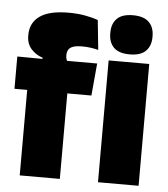

<svg xmlns="http://www.w3.org/2000/svg" viewBox="-51 -736 685 782"><g transform="rotate(5 292.0 -345.0)"><path d="M199.5 -677.5Q236.5 -677.5 267.5 -671.8Q298.5 -666 320 -658L332.5 -537Q318.5 -540.5 302 -543Q285.5 -545.5 266 -545.5Q243 -545.5 229.5 -540.8Q216 -536 210.5 -526.8Q205 -517.5 205 -504V-503Q205 -493 208 -485.8Q211 -478.5 215.5 -471L109.5 -469V-485.5Q81.5 -494.5 62.5 -515.8Q43.5 -537 43.5 -570V-572.5Q43.5 -623 82 -650.2Q120.5 -677.5 199.5 -677.5ZM58.5 0V-436H222.5V0ZM6.5 -349.5V-481.5L132.5 -480.5L195 -481.5H333L321 -349.5ZM378.5 0V-498H544.5V0ZM461.5 -530Q417 -530 396.2 -551Q375.5 -572 375.5 -607.5V-612.5Q375.5 -648 396.2 -669Q417 -690 461.5 -690Q506 -690 527 -669Q548 -648 548 -612.5V-607.5Q548 -572 527 -551Q506 -530 461.5 -530Z"/></g></svg>

Font: Anek Odia SemiCondensed ExtraBold
Style: Regular
Weight: 800
Width: 4
Designer: Yesha Goshar & Mahesh Sahu (Odia), Yesha Goshar (Latin)
Foundry: Ek Type
Version: Version 1.003